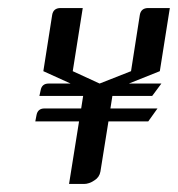

<svg xmlns="http://www.w3.org/2000/svg" viewBox="-20 -458 443 478"><path d="M67.9 -155.8 70.8 -170.9Q73.7 -188 90.8 -188H182.1L187 -219.2H78.1L81.1 -232.9Q84 -250 101.1 -250H155.8L87.9 -280.8L109.9 -420.9Q112.8 -438 130.9 -438H186L161.1 -280.8L228 -250L306.2 -280.8L328.1 -420.9Q331.1 -438 349.1 -438H402.8L377.9 -280.8L300.8 -250H381.8L358.9 -219.2H259.8L254.9 -188H372.1L349.1 -155.8H250L230 -30.8Q227.5 -16.6 214.8 -8.8Q201.7 0 189 0H151.9L176.8 -155.8Z"/></svg>

Font: Hhenum
Style: Italic
Weight: 400
Designer: T. Christopher White
Version: Version 1.0